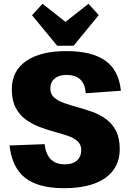

<svg xmlns="http://www.w3.org/2000/svg" viewBox="-20 -979 685 1007"><path d="M316 8Q181 8 112 -46Q43 -100 30 -216L214 -223Q220 -170 246.5 -143.5Q273 -117 320 -117Q361 -117 383.5 -137Q406 -157 406 -192Q406 -221 386.5 -238.5Q367 -256 334.5 -267Q302 -278 263 -288.5Q224 -299 185.5 -314Q147 -329 114.5 -352.5Q82 -376 62 -414.5Q42 -453 42 -511Q42 -607 117 -659Q192 -711 328 -711Q463 -711 533.5 -660Q604 -609 614 -503L430 -490Q426 -539 401 -562.5Q376 -586 328 -586Q289 -586 266.5 -567Q244 -548 244 -515Q244 -485 264 -467.5Q284 -450 316.5 -438.5Q349 -427 387.5 -416.5Q426 -406 465 -392Q504 -378 536.5 -354Q569 -330 588.5 -292.5Q608 -255 608 -197Q608 -99 532 -45.5Q456 8 316 8ZM498 -900 366 -739H280L148 -899L203 -959L380 -820H267L444 -959Z"/></svg>

Font: Pathway Extreme SemiCondensed ExtraBold
Style: Regular
Weight: 800
Width: 4
Version: Version 1.001;gftools[0.9.26]